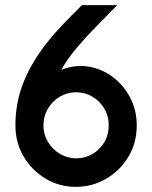

<svg xmlns="http://www.w3.org/2000/svg" viewBox="-20 -720 592 747"><path d="M275 7Q210 7 156.5 -25.5Q103 -58 71.5 -112Q40 -166 40 -232Q40 -318 69 -393.5Q98 -469 155 -544Q185 -583 222 -622Q259 -661 299 -700H436Q398 -661 357 -619.5Q316 -578 279.5 -535Q243 -492 218 -448Q271 -469 323 -461Q375 -453 418 -421Q461 -389 486.5 -340Q512 -291 512 -232Q512 -164 479.5 -110Q447 -56 393 -24.5Q339 7 275 7ZM276 -104Q311 -104 340 -121Q369 -138 386 -167Q403 -196 403 -232Q403 -269 385.5 -298Q368 -327 339.5 -344Q311 -361 276 -361Q242 -361 213 -344Q184 -327 166.5 -297.5Q149 -268 149 -232Q149 -197 166.5 -168Q184 -139 213 -121.5Q242 -104 276 -104Z"/></svg>

Font: Kulim Park SemiBold
Style: Regular
Weight: 600
Designer: Noponies / Dale Sattler
Foundry: Noponies
Version: Version 1.000; ttfautohint (v1.8.3)